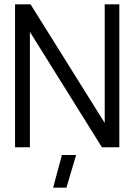

<svg xmlns="http://www.w3.org/2000/svg" viewBox="-20 -685 625 893"><path d="M535 -665V0H454L119 -537V0H50V-665H122L467 -113V-665ZM289 188H227L268 36H334Z"/></svg>

Font: Sulphur Point
Style: Regular
Weight: 400
Designer: Noponies / Dale Sattler
Foundry: Noponies
Version: Version 1.000; ttfautohint (v1.8)